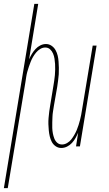

<svg xmlns="http://www.w3.org/2000/svg" viewBox="-40 -755 560 990"><path d="M-20 215 137 -735H157L110 -449Q116 -463 124 -476.5Q132 -490 143 -502Q154 -514 168 -521Q182 -528 197 -528Q213 -528 226 -519Q239 -510 246.5 -496.5Q254 -483 257.5 -468Q261 -453 262 -437Q263 -421 263.5 -405Q264 -389 263 -372.5Q262 -356 259.5 -339.5Q257 -323 255 -307L238 -210Q236 -196 233.5 -181.5Q231 -167 230.5 -152.5Q230 -138 229.5 -123.5Q229 -109 229.5 -95Q230 -81 232.5 -67.5Q235 -54 240 -41Q245 -28 255 -19Q265 -10 280 -10Q293 -10 306 -17.5Q319 -25 327.5 -36Q336 -47 343 -59Q350 -71 355.5 -84Q361 -97 365 -110Q369 -123 372.5 -136Q376 -149 378.5 -162.5Q381 -176 383 -189L438 -520H458L372 0H352L363 -71Q357 -57 349.5 -43.5Q342 -30 331 -18Q320 -6 305.5 1Q291 8 276 8Q260 8 247 -1Q234 -10 227 -23.5Q220 -37 216.5 -52Q213 -67 211.5 -83Q210 -99 209.5 -115Q209 -131 210.5 -147.5Q212 -164 214 -180.5Q216 -197 219 -213L235 -310Q237 -324 239.5 -338.5Q242 -353 243 -367.5Q244 -382 244.5 -396.5Q245 -411 244 -425Q243 -439 241 -452.5Q239 -466 233.5 -479Q228 -492 218 -501Q208 -510 193 -510Q180 -510 167.5 -502.5Q155 -495 146 -484Q137 -473 130 -461Q123 -449 118 -436Q113 -423 108.5 -410Q104 -397 100.5 -384Q97 -371 95 -357.5Q93 -344 91 -331L0 215Z"/></svg>

Font: Iosevka Term Curly Th Obl
Style: Regular
Weight: 100
Italic angle: -9°
Designer: Belleve Invis
Foundry: Belleve Invis
Version: Version 32.3.0